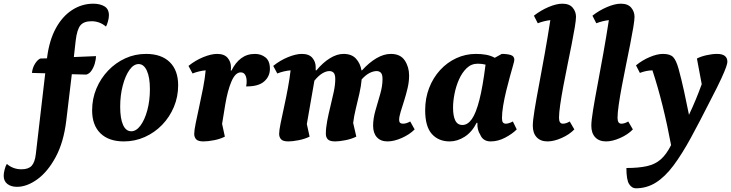

<svg xmlns="http://www.w3.org/2000/svg" viewBox="-148 -754 3960 1040"><path d="M-56 258Q-88 258 -108 242.5Q-128 227 -128 198Q-128 184 -123 164.5Q-118 145 -111 134Q-77 163 -32 163Q6 163 23.5 144Q41 125 46 81L97 -357L25 -359Q28 -387 41.5 -408.5Q55 -430 70 -437L107 -438V-442Q119 -536 154.5 -601Q190 -666 243 -700Q296 -734 357 -734Q394 -734 418 -719.5Q442 -705 442 -671Q442 -656 436.5 -637Q431 -618 426 -610Q392 -639 348 -639Q306 -639 287.5 -616.5Q269 -594 262 -534L252 -445L372 -450Q372 -434 366 -412Q360 -390 348 -372Q336 -354 319 -350L241 -352L211 -101Q197 16 154 96Q111 176 54.5 217Q-2 258 -56 258Z M523 12Q441 12 396 -32Q351 -76 351 -156Q351 -219 374 -274Q397 -329 437.5 -371.5Q478 -414 530.5 -438Q583 -462 643 -462Q726 -462 771.5 -417.5Q817 -373 817 -292Q817 -230 794 -175Q771 -120 730.5 -78Q690 -36 636.5 -12Q583 12 523 12ZM563 -43Q590 -43 613 -74Q636 -105 650 -157Q664 -209 664 -271Q664 -335 647.5 -371Q631 -407 603 -407Q576 -407 553.5 -375.5Q531 -344 517 -291Q503 -238 503 -176Q503 -112 518.5 -77.5Q534 -43 563 -43Z M954 12Q925 12 914.5 0.5Q904 -11 904 -29Q904 -47 912 -86.5Q920 -126 931 -176Q942 -226 952 -277.5Q962 -329 966 -373Q931 -370 895 -356L873 -397Q910 -427 953 -444.5Q996 -462 1028 -462Q1067 -462 1085 -440.5Q1103 -419 1103 -391Q1103 -386 1103 -382Q1103 -378 1102 -372H1106Q1127 -415 1158.5 -438.5Q1190 -462 1233 -462Q1266 -462 1290 -443Q1314 -424 1314 -381Q1314 -340 1282.5 -312.5Q1251 -285 1185 -286Q1187 -293 1187.5 -300Q1188 -307 1188 -313Q1188 -335 1180 -348.5Q1172 -362 1156 -362Q1127 -362 1106 -313.5Q1085 -265 1072 -187L1055 -83L1070 -14Q1045 -1 1011.5 5.5Q978 12 954 12Z M1414 12Q1385 12 1374.5 0.5Q1364 -11 1364 -29Q1364 -47 1372 -86.5Q1380 -126 1391 -176Q1402 -226 1411.5 -277.5Q1421 -329 1426 -373Q1390 -370 1354 -356L1332 -397Q1369 -427 1412 -444.5Q1455 -462 1487 -462Q1526 -462 1544 -440.5Q1562 -419 1562 -391Q1562 -387 1562 -382.5Q1562 -378 1562 -373H1566Q1601 -415 1639 -438.5Q1677 -462 1713 -462Q1757 -462 1780.5 -436Q1804 -410 1810 -373H1813Q1851 -415 1891 -438.5Q1931 -462 1969 -462Q2021 -462 2044.5 -426.5Q2068 -391 2068 -345Q2068 -312 2060 -277.5Q2052 -243 2041.5 -210Q2031 -177 2022.5 -149.5Q2014 -122 2014 -104Q2014 -84 2035 -84Q2053 -84 2074 -96L2098 -53Q2070 -25 2028 -6.5Q1986 12 1951 12Q1914 12 1893.5 -10.5Q1873 -33 1873 -73Q1873 -111 1885.5 -155Q1898 -199 1911 -243Q1924 -287 1924 -326Q1924 -350 1915.5 -359.5Q1907 -369 1892 -369Q1875 -369 1854.5 -359Q1834 -349 1811 -324Q1808 -288 1798.5 -246.5Q1789 -205 1779 -164Q1769 -123 1765 -88L1782 -14Q1756 -1 1722.5 5.5Q1689 12 1668 12Q1638 12 1627.5 0.5Q1617 -11 1617 -29Q1617 -61 1624.5 -100Q1632 -139 1642 -179Q1652 -219 1660 -257Q1668 -295 1668 -326Q1668 -350 1659.5 -359.5Q1651 -369 1636 -369Q1619 -369 1598.5 -357Q1578 -345 1555 -317L1514 -82L1529 -14Q1503 -1 1469.5 5.5Q1436 12 1414 12Z M2288 12Q2227 12 2191 -28.5Q2155 -69 2155 -157Q2155 -222 2176.5 -277.5Q2198 -333 2236 -374.5Q2274 -416 2324 -439Q2374 -462 2430 -462Q2459 -462 2484.5 -457.5Q2510 -453 2532 -441L2570 -462Q2599 -462 2618.5 -456Q2638 -450 2638 -430Q2638 -424 2631 -399.5Q2624 -375 2614 -339Q2604 -303 2594 -262Q2584 -221 2577.5 -182Q2571 -143 2571 -114Q2571 -97 2576.5 -90.5Q2582 -84 2592 -84Q2599 -84 2609 -87Q2619 -90 2630 -96L2651 -53Q2626 -28 2587.5 -8Q2549 12 2510 12Q2468 12 2453 -25Q2436 -51 2438 -89H2434Q2408 -38 2368.5 -13Q2329 12 2288 12ZM2306 -171Q2306 -126 2318 -101.5Q2330 -77 2357 -77Q2385 -77 2407.5 -108.5Q2430 -140 2448.5 -212Q2467 -284 2482 -404Q2462 -409 2440 -409Q2405 -409 2380 -385Q2355 -361 2338.5 -324Q2322 -287 2314 -246Q2306 -205 2306 -171Z M2818 12Q2780 12 2759 -10.5Q2738 -33 2738 -73Q2738 -100 2747.5 -158.5Q2757 -217 2772 -296Q2787 -375 2803 -465Q2819 -555 2833 -645Q2799 -641 2765 -628L2744 -669Q2781 -698 2823.5 -716Q2866 -734 2898 -734Q2936 -734 2954 -712.5Q2972 -691 2972 -663Q2972 -646 2965.5 -606.5Q2959 -567 2948.5 -514Q2938 -461 2926 -402.5Q2914 -344 2903.5 -288Q2893 -232 2886.5 -187Q2880 -142 2880 -116Q2880 -84 2901 -84Q2918 -84 2938 -96L2963 -53Q2936 -25 2894 -6.5Q2852 12 2818 12Z M3135 12Q3097 12 3076 -10.5Q3055 -33 3055 -73Q3055 -100 3064.5 -158.5Q3074 -217 3089 -296Q3104 -375 3120 -465Q3136 -555 3150 -645Q3116 -641 3082 -628L3061 -669Q3098 -698 3140.5 -716Q3183 -734 3215 -734Q3253 -734 3271 -712.5Q3289 -691 3289 -663Q3289 -646 3282.5 -606.5Q3276 -567 3265.5 -514Q3255 -461 3243 -402.5Q3231 -344 3220.5 -288Q3210 -232 3203.5 -187Q3197 -142 3197 -116Q3197 -84 3218 -84Q3235 -84 3255 -96L3280 -53Q3253 -25 3211 -6.5Q3169 12 3135 12Z M3296 266Q3275 266 3260 243.5Q3245 221 3245 156Q3311 156 3356 146Q3401 136 3431.5 109Q3462 82 3487 32Q3467 -76 3441.5 -179Q3416 -282 3386 -373Q3351 -372 3318 -359L3297 -400Q3331 -428 3371.5 -445Q3412 -462 3443 -462Q3482 -462 3498.5 -444.5Q3515 -427 3528 -380Q3544 -321 3557.5 -259Q3571 -197 3584 -132Q3622 -212 3653 -298L3627 -437Q3648 -448 3679 -455Q3710 -462 3736 -462Q3792 -462 3792 -419Q3792 -411 3785 -390.5Q3778 -370 3759 -328.5Q3740 -287 3703 -216Q3644 -99 3595 -9Q3546 81 3500 142.5Q3454 204 3404.5 235Q3355 266 3296 266Z"/></svg>

Font: Petrona ExtraBold
Style: Italic
Weight: 800
Italic angle: -9°
Designer: Ringo R. Seeber
Foundry: Ringo R. Seeber
Version: Version 2.001; ttfautohint (v1.8.3)